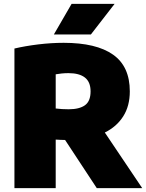

<svg xmlns="http://www.w3.org/2000/svg" viewBox="-20 -971 754 991"><path d="M54.5 0V-720.5Q109.5 -733.5 177.2 -741.8Q245 -750 308.5 -750Q477 -750 563.5 -689Q650 -628 650 -499.5Q650 -424 616 -370.5Q582 -317 521 -287L714 0H479.5L316 -248.5Q303.5 -249 291.8 -249.2Q280 -249.5 267.5 -250.5V0ZM334.5 -407Q389.5 -407 418.5 -427.8Q447.5 -448.5 447.5 -499.5Q447.5 -548 418.2 -570.8Q389 -593.5 333.5 -593.5Q315.5 -593.5 298.8 -591.8Q282 -590 267.5 -587.5V-411Q283.5 -409 300.2 -408Q317 -407 334.5 -407ZM258 -793 349.5 -951H571.5L449 -793Z"/></svg>

Font: Encode Sans Black
Style: Regular
Weight: 900
Designer: Multiple Designers
Foundry: Impallari Type
Version: Version 3.002; ttfautohint (v1.8.3) -l 8 -r 50 -G 200 -x 14 